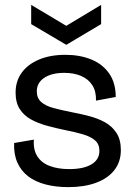

<svg xmlns="http://www.w3.org/2000/svg" viewBox="-20 -755 548 788"><path d="M260 13Q209 13 167 2Q125 -9 96 -31Q67 -53 51.5 -87.5Q36 -122 38 -168L119 -182Q116 -140 133.5 -113Q151 -86 185 -73.5Q219 -61 264 -61Q323 -61 355.5 -80.5Q388 -100 388 -136Q388 -163 370.5 -178.5Q353 -194 321 -203.5Q289 -213 248 -221Q209 -229 172.5 -239Q136 -249 107 -265Q78 -281 61 -307.5Q44 -334 44 -375Q44 -422 69 -456.5Q94 -491 140 -510.5Q186 -530 248 -530Q308 -530 354.5 -511Q401 -492 428 -453.5Q455 -415 455 -357L374 -342Q375 -381 358.5 -406Q342 -431 312.5 -443.5Q283 -456 244 -456Q192 -456 161.5 -435.5Q131 -415 131 -380Q131 -352 149.5 -336Q168 -320 200 -311.5Q232 -303 272 -295Q310 -288 346 -278.5Q382 -269 411 -253Q440 -237 458 -209.5Q476 -182 476 -139Q476 -91 449.5 -57Q423 -23 374.5 -5Q326 13 260 13ZM108 -735 252 -649 395 -735V-656L252 -571L108 -656Z"/></svg>

Font: Bricolage Grotesque 60pt
Style: Regular
Weight: 400
Version: Version 1.001;gftools[0.9.33.dev8+g029e19f]